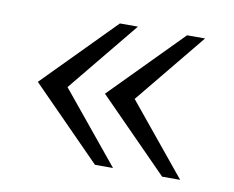

<svg xmlns="http://www.w3.org/2000/svg" viewBox="-54 -593 652 535"><g transform="rotate(10 272.0 -326.0)"><path d="M245 -126 48 -326 245 -526H296L132 -326L296 -126ZM435 -126 238 -326 435 -526H486L322 -326L486 -126Z"/></g></svg>

Font: Archivo SemiExpanded Thin
Style: Regular
Weight: 250
Width: 6
Designer: Hector Gatti
Foundry: Omnibus-Type
Version: Version 2.001